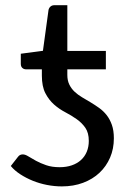

<svg xmlns="http://www.w3.org/2000/svg" viewBox="-20 -690 484 720"><path d="M232.5 -499H377V-430H232.5V-409Q232.5 -388 240 -372.8Q247.5 -357.5 259.8 -346Q272 -334.5 287.8 -325.2Q303.5 -316 319.8 -306.2Q336 -296.5 351.8 -285.2Q367.5 -274 379.8 -258.5Q392 -243 399.5 -221.8Q407 -200.5 407 -171.5Q407 -132 392.8 -99Q378.5 -66 353 -42Q327.5 -18 291.5 -4.5Q255.5 9 212 9Q184 9 156 3.5Q128 -2 102.8 -12.2Q77.5 -22.5 56 -36.5Q34.5 -50.5 20.5 -67.5L47.5 -102Q54 -111 65.5 -111Q74.5 -111 86.5 -103.5Q98.5 -96 115 -87Q131.5 -78 153.2 -70.5Q175 -63 203.5 -63Q229 -63 249.2 -70Q269.5 -77 283.8 -90Q298 -103 305.5 -121.2Q313 -139.5 313 -161.5Q313 -192 300 -210.8Q287 -229.5 267.5 -243.2Q248 -257 225 -269Q202 -281 182.5 -298.2Q163 -315.5 150 -340.8Q137 -366 137 -406.5V-430H78Q69.5 -430 63.8 -435.2Q58 -440.5 58 -450.5V-488.5L141 -499.5L162 -653Q164 -661 169.8 -665.8Q175.5 -670.5 184 -670.5H232.5Z"/></svg>

Font: Lato Medium
Style: Regular
Weight: 500
Designer: Lukasz Dziedzic
Foundry: tyPoland Lukasz Dziedzic
Version: Version 2.006; 2014-01-15